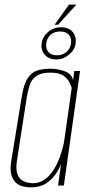

<svg xmlns="http://www.w3.org/2000/svg" viewBox="-20 -802 390 830"><path d="M113 8Q104 8 87 5.5Q70 3 54.5 -7.5Q39 -18 30.5 -41.5Q22 -65 29 -108L74 -384Q83 -441 101.5 -466.5Q120 -492 145 -498.5Q170 -505 198 -505Q228 -505 258.5 -494.5Q289 -484 296 -455L301 -495H326L256 0H231L244 -93Q236 -72 220 -48.5Q204 -25 178 -8.5Q152 8 113 8ZM122 -10Q151 -10 173 -26Q195 -42 210.5 -66Q226 -90 236 -116.5Q246 -143 251.5 -164.5Q257 -186 258 -196L290 -422Q288 -429 281 -444.5Q274 -460 255.5 -474Q237 -488 197 -488Q157 -488 136.5 -473Q116 -458 108 -433Q100 -408 95 -377L53 -106Q48 -72 54.5 -52Q61 -32 74 -23.5Q87 -15 100.5 -12.5Q114 -10 122 -10ZM223 -545Q191 -545 173.5 -565.5Q156 -586 160 -614Q164 -643 187.5 -663.5Q211 -684 243 -684Q278 -684 294.5 -663.5Q311 -643 307 -614Q303 -586 278 -565.5Q253 -545 223 -545ZM226 -563Q251 -563 267.5 -577.5Q284 -592 287 -614Q290 -638 277.5 -652Q265 -666 240 -666Q215 -666 199 -652Q183 -638 180 -614Q177 -592 189 -577.5Q201 -563 226 -563ZM216 -695 278 -782H310L231 -695Z"/></svg>

Font: Alumni Sans Thin Thin
Style: Italic
Weight: 250
Italic angle: -8°
Version: Version 1.016